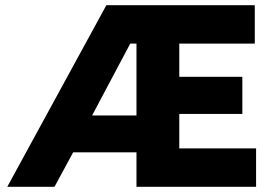

<svg xmlns="http://www.w3.org/2000/svg" viewBox="-20 -720 1065 740"><path d="M8 0 390 -700H962V-552H671V-424H914V-281H671V-148H967V0H506V-133H262L190 0ZM335 -275H506V-552H482Z"/></svg>

Font: Figtree ExtraBold
Style: Regular
Weight: 800
Designer: Erik Kennedy
Foundry: Erik Kennedy
Version: Version 2.002